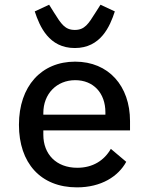

<svg xmlns="http://www.w3.org/2000/svg" viewBox="-20 -793 640 825"><path d="M310.7 12.1C415.5 12.1 488.3 -35.2 522.4 -97.7L456.3 -153.4C427.6 -103.3 378.6 -72.1 312.1 -72.1C221.2 -72.1 166.2 -131 166.2 -213.8V-232.6H538.7V-272.7C538.7 -423.7 446.7 -528.1 302.9 -528.1C158 -528.1 61.4 -422.9 61.4 -256.7C61.4 -93 154.1 12.1 310.7 12.1ZM129.3 -744C150.6 -679.3 190 -586.6 301.5 -586.6C412.6 -586.6 452.4 -679.3 473.4 -744L411.9 -772.7L390.6 -739.3C359.7 -690 343.8 -664.4 301.5 -664.4C259.2 -664.4 242.9 -690 212 -739.3L191.1 -772.7ZM166.2 -300.4V-307.5C166.2 -389.6 223.4 -448.5 303.3 -448.5C381.4 -448.5 432.9 -393.1 432.9 -310.4V-300.4Z"/></svg>

Font: Margiela Mono Medium
Style: Regular
Weight: 500
Designer: Mike Abbink, Paul van der Laan, Pieter van Rosmalen
Foundry: Bold Monday
Version: Version 2.003 2021